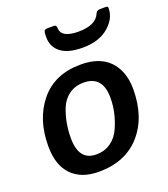

<svg xmlns="http://www.w3.org/2000/svg" viewBox="-136 -822 811 929"><g transform="rotate(-20 270.0 -357.0)"><path d="M25 0ZM506 -308Q506 -163 428.5 -75.5Q351 12 214 12Q124 12 74.5 -39Q25 -90 25 -187Q25 -327 99 -416.5Q173 -506 307 -506Q449 -506 492 -393Q506 -356 506 -308ZM388 -306Q388 -419 290 -419Q246 -419 214.5 -396Q183 -373 168 -335Q141 -267 141 -187Q141 -71 231 -71Q275 -71 307.5 -95Q340 -119 356 -158Q388 -231 388 -306ZM263 -710Q264 -659 353 -659Q442 -659 464 -711Q470 -726 486 -726H515Q524 -726 526 -723.5Q528 -721 528 -716Q528 -658 470 -614Q422 -579 346.5 -579Q271 -579 233.5 -608Q196 -637 196 -687Q196 -717 201.5 -721.5Q207 -726 217 -726H247Q256 -726 259 -723Q262 -720 263 -710Z"/></g></svg>

Font: Crete Round
Style: Italic
Weight: 400
Designer: Veronika Burian
Foundry: TypeTogether
Version: Version 1.001; ttfautohint (v1.6)